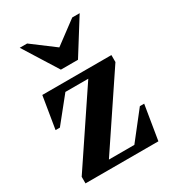

<svg xmlns="http://www.w3.org/2000/svg" viewBox="-169 -784 795 880"><g transform="rotate(-30 228.5 -344.5)"><path d="M23.1 0V-34.9L274 -409.1H152.9L49.3 -280.1H26.4L54.3 -450H420V-413.1L170.6 -40.9H305.3L415.9 -182H438.7L408.9 0ZM186.1 -507.9 72.8 -689H112L230.9 -599.7L350.7 -689H390L276.6 -507.9Z"/></g></svg>

Font: Ancizar Serif Light
Style: Regular
Weight: 300
Designer: Cesar Puertas, Viviana Monsalve, Julian Moncada, Julian Prieto, Jose Castro, Felipe Aragon, Mariel Hernandez, Sara Alarc
Version: Version 8.100